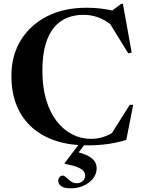

<svg xmlns="http://www.w3.org/2000/svg" viewBox="-20 -758 757 1017"><path d="M462.5 -22.5Q496.5 -22.5 528.2 -32.8Q560 -43 592 -66L567 -44L667.5 -203H685.5L649 -17Q598 -1.5 548.2 5.2Q498.5 12 440 12Q351 12 277.8 -11.5Q204.5 -35 151.2 -81.5Q98 -128 69.2 -197Q40.5 -266 40.5 -356.5Q40.5 -464 90.2 -545Q140 -626 229.2 -671.5Q318.5 -717 438 -717Q478.5 -717 514 -712.8Q549.5 -708.5 593 -698.5L555.5 -688.5L622 -737.5H631L677.5 -479.5L659.5 -475.5L549 -654L582 -616.5Q538 -652.5 500.2 -666Q462.5 -679.5 422 -679.5Q375 -679.5 335.2 -663.5Q295.5 -647.5 266.2 -612.5Q237 -577.5 220.8 -521Q204.5 -464.5 204.5 -383Q204.5 -296.5 224.5 -229.5Q244.5 -162.5 280.2 -116.2Q316 -70 362.8 -46.2Q409.5 -22.5 462.5 -22.5ZM355.5 239.5Q319 239.5 303.8 227.8Q288.5 216 288.5 199.5Q288.5 189 295 180.5Q301.5 172 314 172Q320 172 330.5 182Q341 192 355 202.2Q369 212.5 385 212.5Q405 212.5 418 201.5Q431 190.5 431 171.5Q431 159.5 422.8 148.5Q414.5 137.5 391 127.8Q367.5 118 322.5 109.5V106L413 -13.5H444L363 93.5L376 44Q424 55 449 69Q474 83 483 99.2Q492 115.5 492 133.5Q492 163 473.2 187.2Q454.5 211.5 423.2 225.5Q392 239.5 355.5 239.5Z"/></svg>

Font: Newsreader 60pt SemiBold
Style: Regular
Weight: 600
Designer: Hugues Gentile
Foundry: Production Type
Version: Version 1.003